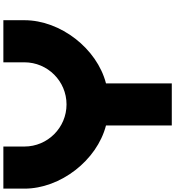

<svg xmlns="http://www.w3.org/2000/svg" viewBox="30 -870 1040 1140"><g transform="rotate(-90 550.0 -300.0)"><path d="M750 -675C750 -537 638 -425 500 -425C362 -425 250 -537 250 -675V-800H0V-675V-674.8C0 -461 168 -244.1 375 -190.7V200H625V-190.7C832 -244.1 1000 -461 1000 -674.8V-675V-800H750Z"/></g></svg>

Font: Kubos
Style: Regular
Weight: 400
Version: Version 001.000